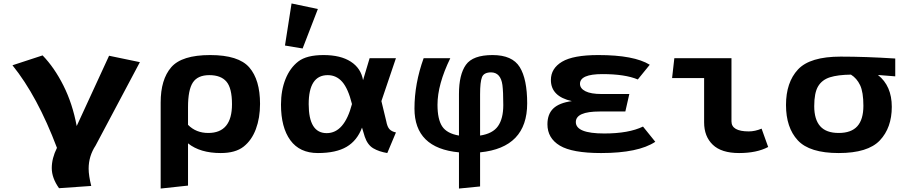

<svg xmlns="http://www.w3.org/2000/svg" viewBox="-20 -867 5253 1109"><path d="M52 -490 226 -547Q294 -477 346.5 -372.5Q399 -268 423 -139L610 -545L788 -508L532 -26Q492 35 492 107Q492 147 507 207L321 220Q279 161 279 104Q279 47 309 -13Q196 -312 52 -490Z M908 222V-275Q908 -408 969 -478.5Q1030 -549 1194 -549Q1358 -549 1420 -477.5Q1482 -406 1482 -267Q1482 -186 1458 -121.5Q1434 -57 1387 -20Q1340 17 1255 17Q1136 17 1066 -39V205ZM1066 -146Q1112 -99 1183 -99Q1320 -99 1320 -265Q1320 -358 1288 -395.5Q1256 -433 1189 -433Q1122 -433 1094 -390.5Q1066 -348 1066 -248Z M1603 -263Q1603 -345 1629 -410Q1655 -475 1703 -512Q1751 -549 1849 -549Q1947 -549 2006 -511Q2065 -473 2077 -404L2115 -531H2267L2183 -283L2211 -167Q2217 -134 2230 -120.5Q2243 -107 2267 -102L2217 17Q2169 9 2136 -10.5Q2103 -30 2087 -77L2071 -130Q2043 -55 1982 -19Q1921 17 1816 17Q1711 17 1657 -57Q1603 -131 1603 -263ZM1867 -98Q1969 -98 2013 -266Q1991 -355 1957 -394Q1923 -433 1873 -433Q1763 -433 1763 -265.5Q1763 -98 1867 -98ZM1626 -604 1664 -847 1816 -815 1728 -587Z M2374 -240Q2374 -384 2427 -531H2581Q2507 -379 2507 -262Q2507 -178 2534 -137Q2561 -96 2631 -84V-324Q2631 -436 2671 -492.5Q2711 -549 2825 -549Q2939 -549 2982 -479.5Q3025 -410 3025 -270Q3025 -14 2753 13V210L2631 222V13Q2374 -11 2374 -240ZM2753 -84Q2826 -95 2856.5 -138.5Q2887 -182 2887 -260Q2887 -338 2882 -376Q2872 -448 2817 -449Q2775 -449 2764 -421.5Q2753 -394 2753 -323Z M3142 -149Q3142 -208 3176 -240.5Q3210 -273 3283 -283Q3162 -310 3162 -405Q3162 -472 3226.5 -510.5Q3291 -549 3436 -549Q3642 -549 3733 -493L3664 -408Q3590 -439 3460 -439Q3330 -439 3330 -383Q3330 -356 3361.5 -340Q3393 -324 3454 -324H3615L3592 -223H3444Q3306 -223 3306 -162Q3306 -96 3470 -96Q3612 -96 3694 -136L3765 -48Q3667 17 3452 17Q3285 17 3213.5 -26Q3142 -69 3142 -149Z M3862 -416 3875 -531H4205V-166Q4205 -108 4305 -108Q4341 -108 4379 -124L4417 -18Q4351 17 4249 17Q4147 17 4097 -31Q4047 -79 4047 -160V-416Z M4836 -540Q4979 -540 5151 -529V-426L5051 -434Q5131 -371 5131 -250Q5131 -129 5062 -56Q4993 17 4824.5 17Q4656 17 4588 -56.5Q4520 -130 4520 -260.5Q4520 -391 4589 -465.5Q4658 -540 4836 -540ZM4895 -436Q4819 -435 4773.5 -420.5Q4728 -406 4705.5 -368.5Q4683 -331 4683 -254Q4683 -177 4717.5 -138Q4752 -99 4824.5 -99Q4897 -99 4932 -138Q4967 -177 4967 -256Q4967 -335 4948 -375Q4929 -415 4895 -436Z"/></svg>

Font: Fix15 Mono
Style: Bold
Weight: 700
Designer: Carrois Corporate & Edenspiekermann AG
Foundry: Carrois Corporate GbR & Edenspiekermann AG
Version: Version 3.206